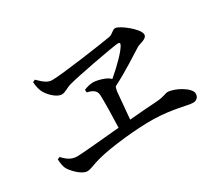

<svg xmlns="http://www.w3.org/2000/svg" viewBox="-118 -909 1237 1102"><g transform="rotate(-30 500.0 -358.0)"><path d="M70 -186C72 -156 75 -140 82 -124C95 -97 148 -42 183 -42C209 -42 237 -59 281 -70C374 -95 561 -114 664 -111C787 -108 872 -79 906 -79C930 -79 945 -95 945 -118C945 -156 855 -206 807 -206C793 -206 780 -194 728 -190C678 -187 612 -182 544 -176L560 -355C562 -367 565 -376 568 -383C665 -432 745 -487 791 -515C808 -526 859 -530 859 -559C859 -597 759 -674 732 -674C711 -674 703 -652 677 -647C616 -636 335 -596 270 -596C237 -596 211 -623 185 -648L169 -641C170 -615 176 -593 183 -576C198 -543 244 -497 277 -497C301 -497 319 -514 349 -523C414 -541 649 -585 698 -590C712 -591 717 -585 710 -573C694 -542 636 -483 572 -429C555 -451 494 -468 464 -468C446 -468 422 -461 405 -454L406 -436C438 -429 465 -417 466 -383C468 -335 466 -243 463 -169C332 -157 208 -145 176 -145C138 -145 111 -165 86 -193Z"/></g></svg>

Font: Noto Serif CJK JP SemiBold
Style: Regular
Weight: 600
Designer: Ryoko NISHIZUKA 西塚涼子 (kana & ideographs); Frank Grießhammer (Latin, Greek & Cyrillic); Wenlong ZHANG 张文龙 (bopomofo); San
Foundry: Adobe
Version: Version 2.001;hotconv 1.1.0;makeotfexe 2.6.0